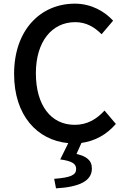

<svg xmlns="http://www.w3.org/2000/svg" viewBox="-20 -770 686 1049"><path d="M551 -166C507 -118 456 -88 388 -88C258 -88 176 -195 176 -370C176 -542 263 -649 391 -649C451 -649 496 -622 535 -583L598 -657C553 -706 481 -750 389 -750C202 -750 57 -607 57 -366C57 -139 183 -4 353 12L309 101C376 110 396 126 396 153C396 186 368 200 276 207L286 259C411 252 482 220 482 151C482 104 451 84 398 71L425 11C500 0 562 -34 613 -93Z"/></svg>

Font: Spoqa Han Sans Neo Medium
Style: Regular
Weight: 500
Designer: [Spoqa Han Sans Neo] Dong-huui Kim  Younghwa Kang  Yujin Lee  [Noto Sans] Ryoko NISHIZUKA  (kana & ideographs); Paul D. 
Foundry: Spoqa (http://www.spoqa-han-sans.com)
Version: Version 1.000